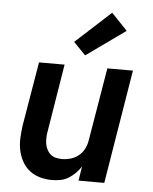

<svg xmlns="http://www.w3.org/2000/svg" viewBox="-55 -835 711 890"><g transform="rotate(5 300.0 -390.5)"><path d="M219 8Q190 8 162.5 0Q135 -8 114 -25Q93 -42 80 -66.5Q67 -91 61.5 -118Q56 -145 57.5 -174.5Q59 -204 63 -233L113 -530H232L181 -217Q178 -202 177.5 -187Q177 -172 179 -158Q181 -144 187.5 -131Q194 -118 204.5 -109Q215 -100 229 -96.5Q243 -93 258 -93Q278 -93 298.5 -99Q319 -105 335.5 -118.5Q352 -132 361.5 -151Q371 -170 374 -190L431 -530H550L463 0H343L354 -67Q343 -50 328 -35Q313 -20 295.5 -9.5Q278 1 258 4.5Q238 8 219 8ZM323 -581 267 -639 431 -789 505 -711Z"/></g></svg>

Font: Iosevka Curly Extended Oblique
Style: Bold
Weight: 700
Width: 7
Italic angle: -9°
Monospace: yes
Designer: Belleve Invis
Foundry: Belleve Invis
Version: Version 11.1.0; ttfautohint (v1.8.3)